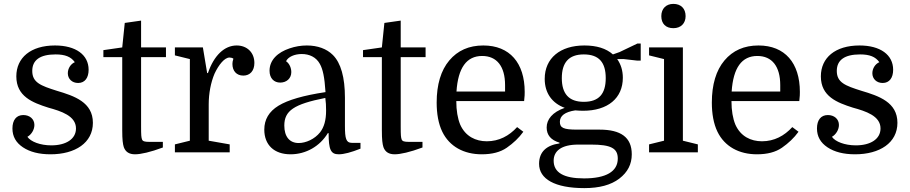

<svg xmlns="http://www.w3.org/2000/svg" viewBox="-20 -784 4683 988"><path d="M244 -36C187 -36 138 -55 121 -80C141 -91 157 -116 157 -141C157 -172 132 -192 100 -192C64 -192 44 -166 44 -123C44 -82 62 -50 98 -26C134 -2 181 10 240 10C367 10 458 -49 458 -152C458 -258 363 -290 272 -317C190 -343 146 -359 146 -419C146 -475 186 -504 266 -504C315 -504 345 -492 365 -464C344 -455 329 -432 329 -407C329 -378 351 -357 382 -357C417 -357 436 -384 436 -425C436 -502 370 -550 263 -550C138 -550 64 -487 64 -391C64 -288 147 -256 229 -230C294 -212 371 -188 371 -123C371 -68 319 -36 244 -36Z M609 -490V-114C609 -65 612 -43 617 -27C626 -2 645 10 675 10C704 10 754 -1 818 -25V-54H748C724 -54 715 -57 711 -66C707 -77 706 -88 706 -133V-490H834V-540H706V-678L622 -666L609 -540L512 -526V-490Z M1181 -482C1177 -469 1176 -463 1176 -455C1176 -419 1197 -395 1232 -395C1267 -395 1289 -420 1289 -460C1289 -515 1250 -550 1198 -550C1135 -550 1081 -499 1050 -408H1046L1024 -540H880V-499L957 -480V-60L880 -41V0H1162V-41L1054 -60V-247C1054 -304 1065 -360 1084 -405C1106 -452 1136 -488 1161 -488C1168 -488 1176 -486 1181 -482Z M1340 -117C1340 -38 1391 10 1475 10C1554 10 1626 -31 1667 -99H1671C1671 -14 1682 10 1723 10C1750 10 1787 0 1835 -19V-49H1790C1761 -49 1755 -71 1755 -136V-281C1755 -386 1734 -460 1693 -501C1661 -533 1614 -550 1559 -550C1529 -550 1499 -545 1470 -535C1410 -515 1367 -476 1367 -420C1367 -381 1390 -359 1422 -359C1454 -359 1479 -380 1479 -413C1479 -432 1471 -456 1452 -469C1463 -492 1496 -506 1533 -506C1572 -506 1607 -490 1626 -455C1641 -428 1650 -389 1655 -310C1542 -293 1462 -270 1413 -240C1364 -210 1340 -169 1340 -117ZM1517 -48C1470 -48 1443 -81 1443 -138C1443 -214 1492 -248 1654 -280C1657 -260 1658 -238 1658 -215C1658 -166 1648 -130 1627 -103C1599 -68 1554 -48 1517 -48Z M1945 -490V-114C1945 -65 1948 -43 1953 -27C1962 -2 1981 10 2011 10C2040 10 2090 -1 2154 -25V-54H2084C2060 -54 2051 -57 2047 -66C2043 -77 2042 -88 2042 -133V-490H2170V-540H2042V-678L1958 -666L1945 -540L1848 -526V-490Z M2677 -264C2680 -291 2680 -298 2680 -311C2680 -460 2603 -550 2467 -550C2393 -550 2335 -524 2292 -473C2249 -422 2227 -349 2227 -256C2227 -199 2236 -147 2256 -106C2293 -30 2367 10 2459 10C2512 10 2555 -1 2588 -24C2621 -47 2650 -74 2673 -106L2641 -130C2600 -85 2548 -57 2485 -57C2428 -57 2375 -82 2348 -143C2335 -175 2328 -215 2328 -264ZM2461 -496C2537 -496 2579 -442 2579 -346V-313H2329C2337 -435 2381 -496 2461 -496Z M3231 10C3231 -78 3174 -117 3065 -117H2949C2880 -117 2861 -126 2861 -157C2861 -188 2887 -208 2940 -216C2953 -215 2967 -214 2980 -214C3108 -214 3185 -279 3185 -384C3185 -421 3175 -453 3156 -480H3190L3260 -472H3277V-560H3260L3168 -516L3134 -504C3099 -535 3050 -550 2987 -550C2863 -550 2783 -485 2783 -378C2783 -305 2821 -253 2886 -229C2822 -207 2793 -169 2793 -128C2793 -89 2815 -63 2859 -50V-46C2794 -37 2754 -4 2754 59C2754 137 2835 184 2987 184C3064 184 3124 168 3167 135C3210 102 3231 61 3231 10ZM2871 -382C2871 -462 2907 -504 2984 -504C3063 -504 3097 -462 3097 -382C3097 -302 3063 -260 2984 -260C2907 -260 2871 -302 2871 -382ZM3021 -40C3124 -40 3159 -21 3159 32C3159 99 3098 134 2985 134C2881 134 2829 104 2829 43C2829 -6 2867 -40 2956 -40Z M3383 -701C3383 -662 3406 -639 3445 -639C3484 -639 3508 -664 3508 -701C3508 -740 3484 -764 3445 -764C3408 -764 3383 -740 3383 -701ZM3397 -60 3320 -41V0H3571V-41L3494 -60V-540H3320V-499L3397 -480Z M4093 -264C4096 -291 4096 -298 4096 -311C4096 -460 4019 -550 3883 -550C3809 -550 3751 -524 3708 -473C3665 -422 3643 -349 3643 -256C3643 -199 3652 -147 3672 -106C3709 -30 3783 10 3875 10C3928 10 3971 -1 4004 -24C4037 -47 4066 -74 4089 -106L4057 -130C4016 -85 3964 -57 3901 -57C3844 -57 3791 -82 3764 -143C3751 -175 3744 -215 3744 -264ZM3877 -496C3953 -496 3995 -442 3995 -346V-313H3745C3753 -435 3797 -496 3877 -496Z M4384 -36C4327 -36 4278 -55 4261 -80C4281 -91 4297 -116 4297 -141C4297 -172 4272 -192 4240 -192C4204 -192 4184 -166 4184 -123C4184 -82 4202 -50 4238 -26C4274 -2 4321 10 4380 10C4507 10 4598 -49 4598 -152C4598 -258 4503 -290 4412 -317C4330 -343 4286 -359 4286 -419C4286 -475 4326 -504 4406 -504C4455 -504 4485 -492 4505 -464C4484 -455 4469 -432 4469 -407C4469 -378 4491 -357 4522 -357C4557 -357 4576 -384 4576 -425C4576 -502 4510 -550 4403 -550C4278 -550 4204 -487 4204 -391C4204 -288 4287 -256 4369 -230C4434 -212 4511 -188 4511 -123C4511 -68 4459 -36 4384 -36Z"/></svg>

Font: Domine
Style: Regular
Weight: 400
Designer: Pablo Impallari, Rodrigo Fuenzalida, Brenda Gallo
Foundry: Pablo Impallari, Rodrigo Fuenzalida, Brenda Gallo
Version: Version 2.000